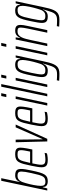

<svg xmlns="http://www.w3.org/2000/svg" viewBox="1040 -1823 979 3099"><g transform="rotate(-90 1529.5 -273.5)"><path d="M155 8Q133 8 111.5 2.5Q90 -3 76 -19.5Q62 -36 61 -72H57L37 0H4L161 -743H203L141 -447H145Q156 -473 170.5 -488.5Q185 -504 204 -511Q223 -518 246 -518Q284 -518 307 -509.5Q330 -501 341 -481Q352 -461 352 -425Q352 -396 346 -354Q340 -312 327 -255Q311 -175 295.5 -123.5Q280 -72 261.5 -43.5Q243 -15 217.5 -3.5Q192 8 155 8ZM143 -30Q174 -30 194 -38Q214 -46 228.5 -68.5Q243 -91 256 -136Q269 -181 285 -255Q298 -313 304 -352.5Q310 -392 310 -417Q310 -443 302.5 -456.5Q295 -470 279.5 -475Q264 -480 240 -480Q217 -480 198 -471Q179 -462 165 -445Q151 -428 141 -402Q133 -379 124 -349.5Q115 -320 107 -286Q99 -252 92.5 -218.5Q86 -185 82.5 -155.5Q79 -126 79 -104Q79 -66 94 -48Q109 -30 143 -30Z M499 8Q456 8 429.5 -1Q403 -10 391 -32Q379 -54 379 -90Q379 -119 385.5 -159Q392 -199 403 -254Q418 -328 431.5 -378.5Q445 -429 463.5 -460Q482 -491 511.5 -504.5Q541 -518 589 -518Q628 -518 651.5 -510Q675 -502 685.5 -483.5Q696 -465 696 -434Q696 -415 692.5 -387Q689 -359 683 -325.5Q677 -292 669 -256L666 -241H442Q432 -193 426 -158Q420 -123 420 -98Q420 -72 428.5 -57Q437 -42 455.5 -36Q474 -30 503 -30Q519 -30 539 -32Q559 -34 578 -36.5Q597 -39 612 -43L603 -5Q592 -2 574.5 1Q557 4 537.5 6Q518 8 499 8ZM450 -277H632L637 -301Q643 -330 649 -363.5Q655 -397 655 -422Q655 -448 647.5 -460.5Q640 -473 625.5 -476.5Q611 -480 590 -480Q557 -480 536 -473Q515 -466 501 -445Q487 -424 476 -384Q465 -344 450 -277Z M796 0 783 -510H825L830 -77H834L1024 -510H1069L838 0Z M1163 8Q1120 8 1093.5 -1Q1067 -10 1055 -32Q1043 -54 1043 -90Q1043 -119 1049.5 -159Q1056 -199 1067 -254Q1082 -328 1095.5 -378.5Q1109 -429 1127.5 -460Q1146 -491 1175.5 -504.5Q1205 -518 1253 -518Q1292 -518 1315.5 -510Q1339 -502 1349.5 -483.5Q1360 -465 1360 -434Q1360 -415 1356.5 -387Q1353 -359 1347 -325.5Q1341 -292 1333 -256L1330 -241H1106Q1096 -193 1090 -158Q1084 -123 1084 -98Q1084 -72 1092.5 -57Q1101 -42 1119.5 -36Q1138 -30 1167 -30Q1183 -30 1203 -32Q1223 -34 1242 -36.5Q1261 -39 1276 -43L1267 -5Q1256 -2 1238.5 1Q1221 4 1201.5 6Q1182 8 1163 8ZM1114 -277H1296L1301 -301Q1307 -330 1313 -363.5Q1319 -397 1319 -422Q1319 -448 1311.5 -460.5Q1304 -473 1289.5 -476.5Q1275 -480 1254 -480Q1221 -480 1200 -473Q1179 -466 1165 -445Q1151 -424 1140 -384Q1129 -344 1114 -277Z M1512 -661 1529 -743H1575L1557 -661ZM1375 0 1482 -510H1524L1416 0Z M1524 0 1680 -743H1722L1565 0Z M1811 -661 1828 -743H1874L1856 -661ZM1674 0 1781 -510H1823L1715 0Z M1888 196Q1871 196 1852.5 195.5Q1834 195 1814 194Q1794 193 1775 192L1783 154Q1796 155 1811.5 156Q1827 157 1845 157.5Q1863 158 1881 158Q1918 158 1942 149Q1966 140 1982 121Q1998 102 2010 71Q2022 40 2035 -4Q2038 -17 2044 -36.5Q2050 -56 2054 -70H2050Q2040 -45 2025 -27.5Q2010 -10 1989.5 -1Q1969 8 1941 8Q1904 8 1881 -0.5Q1858 -9 1846.5 -29Q1835 -49 1835 -84Q1835 -114 1842 -156Q1849 -198 1861 -255Q1877 -335 1892 -386.5Q1907 -438 1926 -466.5Q1945 -495 1970.5 -506.5Q1996 -518 2033 -518Q2057 -518 2078 -512.5Q2099 -507 2113 -490Q2127 -473 2127 -437H2132L2151 -510H2185L2094 -81Q2081 -18 2068.5 28Q2056 74 2040.5 106.5Q2025 139 2004.5 158.5Q1984 178 1956 187Q1928 196 1888 196ZM1948 -31Q1974 -31 1992.5 -40Q2011 -49 2025.5 -67Q2040 -85 2049 -113Q2056 -133 2064.5 -162Q2073 -191 2081.5 -223.5Q2090 -256 2096.5 -289Q2103 -322 2107 -350.5Q2111 -379 2111 -398Q2111 -444 2095 -461.5Q2079 -479 2045 -479Q2014 -479 1993.5 -471.5Q1973 -464 1958.5 -441.5Q1944 -419 1931 -374Q1918 -329 1903 -255Q1891 -198 1884.5 -158Q1878 -118 1878 -94Q1878 -67 1885.5 -53.5Q1893 -40 1908.5 -35.5Q1924 -31 1948 -31Z M2323 -661 2340 -743H2386L2368 -661ZM2186 0 2293 -510H2335L2227 0Z M2335 0 2442 -510H2476L2465 -438H2469Q2478 -458 2492 -476.5Q2506 -495 2528.5 -506.5Q2551 -518 2584 -518Q2617 -518 2637.5 -509.5Q2658 -501 2667.5 -482.5Q2677 -464 2677 -433Q2677 -413 2673 -385Q2669 -357 2661 -322L2593 0H2551L2617 -312Q2625 -352 2629.5 -379.5Q2634 -407 2634 -426Q2634 -449 2628 -460.5Q2622 -472 2608.5 -476Q2595 -480 2572 -480Q2537 -480 2514 -462Q2491 -444 2476 -413Q2461 -382 2451 -343Q2441 -304 2432 -263L2376 0Z M2762 196Q2745 196 2726.5 195.5Q2708 195 2688 194Q2668 193 2649 192L2657 154Q2670 155 2685.5 156Q2701 157 2719 157.5Q2737 158 2755 158Q2792 158 2816 149Q2840 140 2856 121Q2872 102 2884 71Q2896 40 2909 -4Q2912 -17 2918 -36.5Q2924 -56 2928 -70H2924Q2914 -45 2899 -27.5Q2884 -10 2863.5 -1Q2843 8 2815 8Q2778 8 2755 -0.5Q2732 -9 2720.5 -29Q2709 -49 2709 -84Q2709 -114 2716 -156Q2723 -198 2735 -255Q2751 -335 2766 -386.5Q2781 -438 2800 -466.5Q2819 -495 2844.5 -506.5Q2870 -518 2907 -518Q2931 -518 2952 -512.5Q2973 -507 2987 -490Q3001 -473 3001 -437H3006L3025 -510H3059L2968 -81Q2955 -18 2942.5 28Q2930 74 2914.5 106.5Q2899 139 2878.5 158.5Q2858 178 2830 187Q2802 196 2762 196ZM2822 -31Q2848 -31 2866.5 -40Q2885 -49 2899.5 -67Q2914 -85 2923 -113Q2930 -133 2938.5 -162Q2947 -191 2955.5 -223.5Q2964 -256 2970.5 -289Q2977 -322 2981 -350.5Q2985 -379 2985 -398Q2985 -444 2969 -461.5Q2953 -479 2919 -479Q2888 -479 2867.5 -471.5Q2847 -464 2832.5 -441.5Q2818 -419 2805 -374Q2792 -329 2777 -255Q2765 -198 2758.5 -158Q2752 -118 2752 -94Q2752 -67 2759.5 -53.5Q2767 -40 2782.5 -35.5Q2798 -31 2822 -31Z"/></g></svg>

Font: Saira ExtraCondensed ExtraLight
Style: Italic
Weight: 250
Width: 2
Italic angle: -12°
Designer: Hector Gatti with collaboration of the Omnibus-Type team
Foundry: Omnibus-Type
Version: Version 1.101